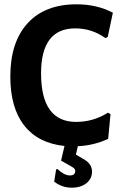

<svg xmlns="http://www.w3.org/2000/svg" viewBox="-20 -672 557 893"><path d="M336 -652Q430 -652 505 -613L481 -500L470 -495Q407 -540 330 -540Q171 -540 171 -331Q171 -105 334 -105Q414 -105 482 -148L494 -141L483 -26Q415 5 342 8L333 47L367 67Q408 89 408 126Q408 159 382 180Q356 201 313 201Q269 201 232 173L241 116L247 114Q279 144 305 144Q330 144 330 123Q330 112 313 103L264 75L280 7Q157 -6 92.5 -88.5Q28 -171 28 -316Q28 -476 108.5 -564Q189 -652 336 -652Z"/></svg>

Font: Alegreya Sans SC
Style: Bold
Weight: 700
Designer: Juan Pablo del Peral
Foundry: Huerta Tipografica
Version: Version 2.007